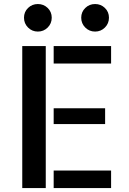

<svg xmlns="http://www.w3.org/2000/svg" viewBox="-20 -953 653 973"><path d="M92.8 -719.7H211.9V0H92.8ZM512.7 -324.2H252V-404.3H512.7ZM252 -88.9H543V0H252ZM543 -719.7V-630.9H252V-719.7ZM532.2 -863.3Q532.2 -834 511.7 -813.5Q491.2 -793 461.9 -793Q432.6 -793 412.1 -813.5Q391.6 -834 391.6 -863.3Q391.6 -892.6 412.1 -912.6Q432.6 -932.6 461.9 -932.6Q491.2 -932.6 511.7 -912.6Q532.2 -892.6 532.2 -863.3ZM242.2 -863.3Q242.2 -834 221.7 -813.5Q201.2 -793 171.9 -793Q142.6 -793 122.1 -813.5Q101.6 -834 101.6 -863.3Q101.6 -892.6 122.1 -912.6Q142.6 -932.6 171.9 -932.6Q201.2 -932.6 221.7 -912.6Q242.2 -892.6 242.2 -863.3Z"/></svg>

Font: Allerta Stencil
Style: Regular
Weight: 400
Designer: Matt McInerney
Foundry: Matt McInerney
Version: Version 1.02